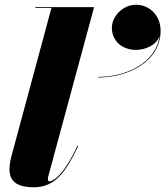

<svg xmlns="http://www.w3.org/2000/svg" viewBox="-20 -780 698 810"><path d="M452 -662.5C452 -610 492 -569.5 554 -569.5C591 -569.5 639.5 -587.5 653 -628C638 -513 510 -455.5 394 -455.5V-453C518 -453 657.5 -518.5 657.5 -650.5C657.5 -716.5 609 -760 554 -760C499.5 -760 452 -713 452 -662.5ZM310 -164 306.5 -165C242 -25.5 197 -15 189 -15C184.5 -15 182 -18 182 -23C182 -27.5 182.5 -32 184 -37.5L377 -750H129V-746.5H197L30.5 -129.5C27.5 -118 20 -91.5 20 -67C20 -19 46 10 123 10C214.5 10 259.5 -58 310 -164Z"/></svg>

Font: Bodoni* 48pt Fatface
Style: Italic
Weight: 900
Italic angle: -13°
Version: Version 2.3